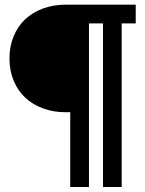

<svg xmlns="http://www.w3.org/2000/svg" viewBox="-20 -625 606 802"><path d="M253.9 -605.5H546.9V-527.3H488.3V156.2H410.2V-527.3H351.6V156.2H273.4V-156.2H253.9Q203.1 -156.2 159.7 -172.2Q116.2 -188.2 85.3 -217.2Q54.4 -246.1 37 -288.2Q19.5 -330.3 19.5 -380.9Q19.5 -431.4 37 -473.5Q54.4 -515.6 85.3 -544.6Q116.2 -573.5 159.7 -589.5Q203.1 -605.5 253.9 -605.5Z"/></svg>

Font: Orelega One
Style: Regular
Weight: 400
Version: Version 1.1 ; ttfautohint (v1.8.3)